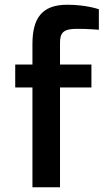

<svg xmlns="http://www.w3.org/2000/svg" viewBox="-20 -786 435 806"><path d="M116.2 0H231.9V-418.9H363.8V-515.1H231.9V-606C231.9 -648.9 246.1 -665 303.2 -665C350.1 -665 395 -661.1 395 -661.1V-747.1C395 -747.1 342.8 -766.1 262.2 -766.1C153.8 -766.1 116.2 -707 116.2 -601.1V-515.1H43.9V-418.9H116.2Z"/></svg>

Font: Doppio One
Style: Regular
Weight: 400
Designer: Szymon Celej
Foundry: Sorkin Type Co
Version: Version 1.002